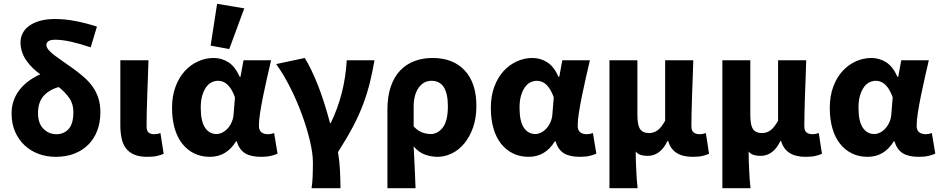

<svg xmlns="http://www.w3.org/2000/svg" viewBox="-20 -813 4944 1010"><path d="M273 12Q225 12 183 -3.5Q141 -19 109.5 -48.5Q78 -78 59.5 -120Q41 -162 41 -216Q41 -255 53 -287Q65 -319 86 -344.5Q107 -370 134.5 -389.5Q162 -409 192 -422Q171 -437 152.5 -455Q134 -473 119.5 -493.5Q105 -514 96.5 -538Q88 -562 88 -591Q88 -615 99 -637.5Q110 -660 132.5 -676.5Q155 -693 189 -703Q223 -713 270 -713Q324 -713 381 -701.5Q438 -690 490 -673L457 -564Q404 -582 356 -593Q308 -604 270 -604Q246 -604 235 -596.5Q224 -589 224 -577Q224 -564 235.5 -550.5Q247 -537 266.5 -522Q286 -507 311 -490Q336 -473 364 -453Q397 -429 424 -405Q451 -381 469.5 -354Q488 -327 498 -295Q508 -263 508 -223Q508 -170 492 -127Q476 -84 445.5 -53Q415 -22 371.5 -5Q328 12 273 12ZM276 -107Q316 -107 341 -134.5Q366 -162 366 -224Q366 -267 344 -298Q322 -329 289 -355Q238 -341 209 -308Q180 -275 180 -218Q180 -164 208.5 -135.5Q237 -107 276 -107Z M754 12Q713 12 685.5 0Q658 -12 642 -33.5Q626 -55 619.5 -86Q613 -117 613 -155V-496H761Q760 -452 758 -404.5Q756 -357 754.5 -310.5Q753 -264 752 -222Q751 -180 751 -149Q751 -125 761.5 -116Q772 -107 792 -107Q798 -107 807 -108.5Q816 -110 824 -113L841 -4Q825 3 805.5 7.5Q786 12 754 12Z M1084 12Q1039 12 1002.5 -5.5Q966 -23 939.5 -56Q913 -89 899 -137Q885 -185 885 -246Q885 -307 903 -356Q921 -405 951.5 -438.5Q982 -472 1021.5 -490Q1061 -508 1104 -508Q1146 -508 1181.5 -485.5Q1217 -463 1241 -409H1245L1261 -496H1406Q1396 -453 1385 -404.5Q1374 -356 1364.5 -309.5Q1355 -263 1348.5 -221.5Q1342 -180 1342 -152Q1342 -127 1355.5 -117Q1369 -107 1390 -107Q1405 -107 1422 -113L1440 -5Q1426 2 1404.5 7Q1383 12 1353 12Q1300 12 1269.5 -6.5Q1239 -25 1225 -70H1222Q1172 12 1084 12ZM1119 -108Q1135 -108 1151 -116.5Q1167 -125 1179.5 -139.5Q1192 -154 1200 -173.5Q1208 -193 1209 -215L1216 -301Q1185 -388 1127 -388Q1110 -388 1093.5 -380Q1077 -372 1064.5 -354.5Q1052 -337 1044 -310.5Q1036 -284 1036 -247Q1036 -175 1058.5 -141.5Q1081 -108 1119 -108ZM1088 -573 1122 -793 1265 -769 1186 -555Z M1619 177Q1621 162 1622.5 148Q1624 134 1624.5 119Q1625 104 1625.5 85.5Q1626 67 1626 41Q1626 -6 1610.5 -71.5Q1595 -137 1569 -208.5Q1543 -280 1508 -350Q1473 -420 1433 -476L1583 -508Q1599 -483 1617 -446Q1635 -409 1652.5 -364.5Q1670 -320 1686 -269.5Q1702 -219 1716 -166H1720Q1794 -318 1804 -496H1950Q1939 -433 1925.5 -378Q1912 -323 1891 -266.5Q1870 -210 1838 -149Q1806 -88 1758 -13Q1766 34 1768.5 84.5Q1771 135 1771 177Z M2018 177V-237Q2018 -307 2036 -358.5Q2054 -410 2086 -443Q2118 -476 2161 -492Q2204 -508 2255 -508Q2364 -508 2425 -442Q2486 -376 2486 -256Q2486 -192 2468.5 -142.5Q2451 -93 2422.5 -58.5Q2394 -24 2357 -6Q2320 12 2281 12Q2249 12 2216 0.5Q2183 -11 2156 -43Q2159 14 2161.5 68Q2164 122 2166 177ZM2246 -108Q2283 -108 2309.5 -142.5Q2336 -177 2336 -254Q2336 -388 2250 -388Q2208 -388 2182 -351Q2156 -314 2156 -251V-148Q2179 -124 2201.5 -116Q2224 -108 2246 -108Z M2761 12Q2716 12 2679.5 -5.5Q2643 -23 2616.5 -56Q2590 -89 2576 -137Q2562 -185 2562 -246Q2562 -307 2580 -356Q2598 -405 2628.5 -438.5Q2659 -472 2698.5 -490Q2738 -508 2781 -508Q2823 -508 2858.5 -485.5Q2894 -463 2918 -409H2922L2938 -496H3083Q3073 -453 3062 -404.5Q3051 -356 3041.5 -309.5Q3032 -263 3025.5 -221.5Q3019 -180 3019 -152Q3019 -127 3032.5 -117Q3046 -107 3067 -107Q3082 -107 3099 -113L3117 -5Q3103 2 3081.5 7Q3060 12 3030 12Q2977 12 2946.5 -6.5Q2916 -25 2902 -70H2899Q2849 12 2761 12ZM2796 -108Q2812 -108 2828 -116.5Q2844 -125 2856.5 -139.5Q2869 -154 2877 -173.5Q2885 -193 2886 -215L2893 -301Q2862 -388 2804 -388Q2787 -388 2770.5 -380Q2754 -372 2741.5 -354.5Q2729 -337 2721 -310.5Q2713 -284 2713 -247Q2713 -175 2735.5 -141.5Q2758 -108 2796 -108Z M3186 177V-496H3333V-207Q3333 -154 3347.5 -133.5Q3362 -113 3394 -113Q3419 -113 3439 -127.5Q3459 -142 3479 -178V-496H3627Q3626 -452 3624 -404.5Q3622 -357 3620.5 -310.5Q3619 -264 3618 -222Q3617 -180 3617 -149Q3617 -125 3629 -116Q3641 -107 3661 -107Q3676 -107 3693 -113L3710 -4Q3694 3 3674.5 7.5Q3655 12 3623 12Q3519 12 3495 -71H3491Q3454 7 3386 7Q3368 7 3352 2.5Q3336 -2 3324 -16Q3324 12 3325 36Q3326 60 3327 82.5Q3328 105 3329.5 128Q3331 151 3334 177Z M3780 177V-496H3927V-207Q3927 -154 3941.5 -133.5Q3956 -113 3988 -113Q4013 -113 4033 -127.5Q4053 -142 4073 -178V-496H4221Q4220 -452 4218 -404.5Q4216 -357 4214.5 -310.5Q4213 -264 4212 -222Q4211 -180 4211 -149Q4211 -125 4223 -116Q4235 -107 4255 -107Q4270 -107 4287 -113L4304 -4Q4288 3 4268.5 7.5Q4249 12 4217 12Q4113 12 4089 -71H4085Q4048 7 3980 7Q3962 7 3946 2.5Q3930 -2 3918 -16Q3918 12 3919 36Q3920 60 3921 82.5Q3922 105 3923.5 128Q3925 151 3928 177Z M4544 12Q4499 12 4462.5 -5.5Q4426 -23 4399.5 -56Q4373 -89 4359 -137Q4345 -185 4345 -246Q4345 -307 4363 -356Q4381 -405 4411.5 -438.5Q4442 -472 4481.5 -490Q4521 -508 4564 -508Q4606 -508 4641.5 -485.5Q4677 -463 4701 -409H4705L4721 -496H4866Q4856 -453 4845 -404.5Q4834 -356 4824.5 -309.5Q4815 -263 4808.5 -221.5Q4802 -180 4802 -152Q4802 -127 4815.5 -117Q4829 -107 4850 -107Q4865 -107 4882 -113L4900 -5Q4886 2 4864.5 7Q4843 12 4813 12Q4760 12 4729.5 -6.5Q4699 -25 4685 -70H4682Q4632 12 4544 12ZM4579 -108Q4595 -108 4611 -116.5Q4627 -125 4639.5 -139.5Q4652 -154 4660 -173.5Q4668 -193 4669 -215L4676 -301Q4645 -388 4587 -388Q4570 -388 4553.5 -380Q4537 -372 4524.5 -354.5Q4512 -337 4504 -310.5Q4496 -284 4496 -247Q4496 -175 4518.5 -141.5Q4541 -108 4579 -108Z"/></svg>

Font: TT Toshiba Sans
Style: Bold
Weight: 700
Designer: Paul D. Hunt
Foundry: Toshiba Corporation
Version: Version 2.020;PS 2.000;hotconv 1.0.86;makeotf.lib2.5.63406